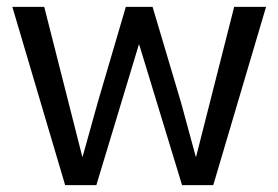

<svg xmlns="http://www.w3.org/2000/svg" viewBox="-20 -540 812 560"><path d="M16 -520H109L220 -83H221L265 -241L347 -520H425L508 -241L551 -83H552L663 -520H756L602 0H511L386 -410H385L261 0H170Z"/></svg>

Font: Murecho Thin
Style: Regular
Weight: 400
Version: Version 1.010